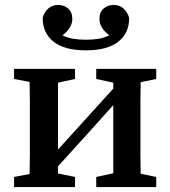

<svg xmlns="http://www.w3.org/2000/svg" viewBox="-20 -758 690 778"><path d="M370 -438V-479H613V-438L550 -425Q549 -388 549 -345Q549 -302 549 -269V-210Q549 -177 549 -134Q549 -91 550 -54L613 -41V0H370V-41L439 -56V-332L341 -223L215 -84V-55L284 -41V0H37V-41L100 -53Q101 -91 101 -134Q101 -177 101 -210V-269Q101 -302 101 -345.5Q101 -389 100 -426L37 -438V-479H284V-438L215 -423V-152L439 -399V-423ZM328 -554Q240 -554 196 -590Q152 -626 153 -687Q160 -709 175.5 -723.5Q191 -738 216 -738Q239 -738 256 -723.5Q273 -709 273 -681Q273 -662 262 -645Q251 -628 233 -615Q253 -605 276.5 -601Q300 -597 328 -597Q357 -597 380 -601Q403 -605 423 -615Q405 -628 394 -645Q383 -662 383 -681Q383 -709 400 -723.5Q417 -738 440 -738Q465 -738 480.5 -723.5Q496 -709 503 -687Q505 -626 460.5 -590Q416 -554 328 -554Z"/></svg>

Font: Source Serif 4 Semibold
Style: Regular
Weight: 600
Designer: Frank Grießhammer
Foundry: Adobe
Version: Version 4.005;hotconv 1.1.0;makeotfexe 2.6.0